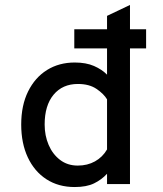

<svg xmlns="http://www.w3.org/2000/svg" viewBox="-20 -742 656 774"><path d="M281 12Q215.5 12 167 -19.5Q118.5 -51 92 -107.8Q65.5 -164.5 65.5 -240Q65.5 -317 93.2 -373.2Q121 -429.5 169.5 -459.8Q218 -490 281.5 -490Q327 -490 359 -476Q391 -462 411.5 -441V-547H279.5V-624H411.5V-678L504 -722V-624H569V-547H504V0H411.5V-41.5Q389.5 -17.5 359.2 -2.8Q329 12 281 12ZM293.5 -74.5Q332.5 -74.5 363 -91.5Q393.5 -108.5 411.5 -139.5V-341.5Q398.5 -363.5 369.2 -383.5Q340 -403.5 294 -403.5Q232 -403.5 196 -360.2Q160 -317 160 -240Q160 -195.5 176 -158Q192 -120.5 222 -97.5Q252 -74.5 293.5 -74.5Z"/></svg>

Font: Overpass Mono Light Medium
Style: Regular
Weight: 500
Monospace: yes
Version: Version 4.000